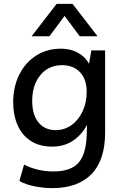

<svg xmlns="http://www.w3.org/2000/svg" viewBox="-20 -760 632 990"><path d="M250 210Q207 210 159.5 201Q112 192 80 173L104 89Q138 106 176 115Q214 124 254 124Q346 124 385 79Q424 34 427 -63L429 -117Q401 -64 355.5 -34Q310 -4 250 -4Q184 -4 139 -33Q94 -62 71 -114Q48 -166 48 -233Q48 -313 79.5 -375.5Q111 -438 166.5 -473.5Q222 -509 295 -509Q345 -509 383 -487.5Q421 -466 439 -431L451 -500H522V-77Q522 66 451.5 138Q381 210 250 210ZM300 -424Q230 -424 188 -372.5Q146 -321 146 -240Q146 -168 178.5 -128.5Q211 -89 267 -89Q312 -89 348.5 -115Q385 -141 406 -186Q427 -231 427 -288Q427 -351 392.5 -387.5Q358 -424 300 -424ZM483 -573H391L313 -678L235 -573H143L272 -740H354Z"/></svg>

Font: Livvic Medium
Style: Regular
Weight: 500
Designer: Jacques Le Bailly, Baron von Fonthausen
Version: Version 1.001; ttfautohint (v1.8.2)